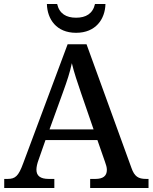

<svg xmlns="http://www.w3.org/2000/svg" viewBox="-20 -934 758 954"><path d="M358 -771C456 -771 502 -839 504 -914H452C441 -866 407 -846 358 -846C309 -846 275 -866 264 -914H213C215 -839 260 -771 358 -771ZM1 0H250V-45H222C181 -45 161 -60 161 -91C161 -104 165 -122 171 -138L206 -238H464L502 -129C507 -115 511 -103 511 -90C511 -59 491 -45 454 -45H428V0H718V-45H706C667 -45 648 -57 633 -100L410 -714H316L95 -122C72 -59 56 -45 18 -45H1ZM226 -291 293 -476C314 -534 327 -573 337 -620C348 -573 365 -524 384 -468L445 -291Z"/></svg>

Font: Noto Serif Myanmar Medium
Style: Regular
Weight: 500
Designer: Ben Mitchell and the Monotype Design Team
Foundry: Monotype Imaging Inc.
Version: Version 2.106